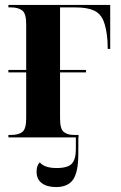

<svg xmlns="http://www.w3.org/2000/svg" viewBox="-20 -556 489 777"><path d="M14 0V-10H26Q56 -10 71 -22.5Q86 -35 86 -77V-263H14V-273H86V-458Q86 -502 69.5 -514Q53 -526 26 -526H14V-536H426V-358H416L415 -390Q411 -443 398.5 -472.5Q386 -502 359 -514Q332 -526 285 -526H223V-273H328V-263H223V-77Q223 -34 238 -22Q253 -10 278 -10H298V0H297V65Q297 140 276 170.5Q255 201 207 201Q170 201 149 185Q128 169 128 139Q128 114 141 101Q160 124 209 124Q254 124 270.5 106.5Q287 89 287 47V0Z"/></svg>

Font: Noto Serif Display Condensed
Style: Bold
Weight: 700
Width: 3
Designer: Monotype Design Team
Foundry: Monotype Imaging Inc.
Version: Version 2.009